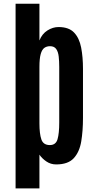

<svg xmlns="http://www.w3.org/2000/svg" viewBox="-20 -887 528 1046"><path d="M64.9 139.2V-866.7H194.8V-666.5Q209 -702.6 238.5 -721.2Q268.1 -739.7 298.8 -739.7Q355 -739.7 383.5 -709.7Q412.1 -679.7 422.1 -627.9Q432.1 -576.2 432.1 -511.7V-244.6Q432.1 -174.3 422.6 -116.7Q413.1 -59.1 381.8 -25.1Q350.6 8.8 286.1 8.8Q256.3 8.8 232.7 -7.3Q209 -23.4 194.8 -44.4V139.2ZM251.5 -96.7Q284.2 -96.7 293.5 -128.7Q302.7 -160.6 302.7 -220.2V-522Q302.7 -553.7 299.8 -579.3Q296.9 -605 286.1 -620.1Q275.4 -635.3 252.4 -635.3Q234.4 -635.3 221.4 -626Q208.5 -616.7 201.7 -592.3Q194.8 -567.9 194.8 -522.5V-214.8Q194.8 -158.7 205.3 -127.7Q215.8 -96.7 251.5 -96.7Z"/></svg>

Font: Antonio
Style: Bold
Weight: 700
Designer: Vernon Adams
Foundry: Vernon Adams
Version: Version 1.002